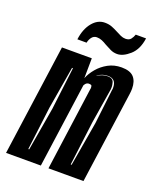

<svg xmlns="http://www.w3.org/2000/svg" viewBox="-134 -729 655 804"><g transform="rotate(20 193.0 -327.0)"><path d="M-9 0 60 -495H193L192 -406Q201 -429 219.5 -451Q238 -473 264.5 -487.5Q291 -502 324 -502Q362 -502 378.5 -484Q395 -466 395 -433Q395 -427 394.5 -421Q394 -415 393 -408L336 0H180L231 -370Q232 -373 232 -375.5Q232 -378 232 -379Q232 -387 228.5 -389Q225 -391 218 -391Q210 -391 204 -384.5Q198 -378 198 -373L146 0ZM262 -47H266L300 -245L318 -399Q319 -402 319 -405Q319 -408 319 -410Q319 -449 282 -449Q257 -449 237 -434L236 -432Q258 -447 282 -447Q304 -447 309 -431Q314 -415 312 -399L287 -245ZM73 -47H77L110 -240L133 -429H129L97 -240ZM286 -548Q269 -548 255 -555Q241 -562 228 -569Q217 -576 206 -580.5Q195 -585 183 -585Q170 -585 161.5 -574.5Q153 -564 150 -549H109Q115 -596 138.5 -625Q162 -654 194 -654Q212 -654 226 -648.5Q240 -643 253 -636Q264 -630 275 -625Q286 -620 297 -620Q313 -620 320.5 -629.5Q328 -639 332 -651H378Q371 -600 341.5 -574Q312 -548 286 -548Z"/></g></svg>

Font: Alumni Sans Inline One
Style: Italic
Weight: 400
Italic angle: -8°
Designer: Robert E. Leuschke
Foundry: Robert E. Leuschke
Version: Version 1.100; ttfautohint (v1.8.3)